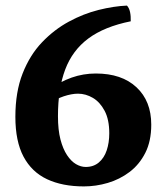

<svg xmlns="http://www.w3.org/2000/svg" viewBox="-20 -658 595 687"><path d="M434.2 -638Q442.2 -629.6 445.3 -615Q448.4 -600.4 447.8 -581.8Q353.4 -562.8 296.3 -520.4Q239.2 -478 213.3 -409.2Q187.4 -340.4 187.4 -242.2Q187.4 -193.2 196.3 -159.1Q205.2 -125 219.9 -102.9Q234.6 -80.8 252 -70.7Q269.4 -60.6 286.8 -60.6Q314.8 -60.6 333.8 -76.8Q352.8 -93 361.9 -120.3Q371 -147.6 371 -181Q371 -230 354.4 -261.4Q337.8 -292.8 312.3 -307.8Q286.8 -322.8 259.2 -322.8Q236.6 -322.8 208.3 -313.5Q180 -304.2 154.4 -284.8L148.4 -333.4Q194.8 -365.8 236.4 -380.4Q278 -395 322.8 -395Q415.6 -395 468.4 -345.7Q521.2 -296.4 521.2 -212Q521.2 -153 499.9 -111Q478.6 -69 443.4 -42.5Q408.2 -16 365.7 -3.5Q323.2 9 280.2 9Q203.2 9 148.3 -16.8Q93.4 -42.6 64.2 -97.5Q35 -152.4 35 -240Q35 -329 60.9 -395Q86.8 -461 130.2 -506.5Q173.6 -552 226.2 -580.5Q278.8 -609 333 -622.5Q387.2 -636 434.2 -638Z"/></svg>

Font: Vollkorn
Style: Regular
Weight: 400
Designer: Friedrich Althausen
Foundry: Friedrich Althausen
Version: Version 4.104